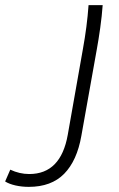

<svg xmlns="http://www.w3.org/2000/svg" viewBox="-215 -515 462 748"><path d="M108 -324Q116 -368 121.5 -410.5Q127 -453 130 -495H185Q182 -453 175.5 -406.5Q169 -360 162 -322L102 14Q85 111 35 162Q-15 213 -103 213Q-130 213 -154.5 207.5Q-179 202 -195 192L-175 146Q-139 163 -101 163Q22 163 49 10Z"/></svg>

Font: Livvic Light
Style: Italic
Weight: 300
Italic angle: -10°
Designer: Jacques Le Bailly, Baron von Fonthausen
Version: Version 1.001; ttfautohint (v1.8.2)